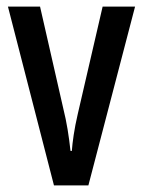

<svg xmlns="http://www.w3.org/2000/svg" viewBox="-20 -560 431 580"><path d="M143 0H247L388 -540H290L215 -216C204 -169 199 -131 197 -104H193C188 -149 182 -189 171 -233L101 -540H4Z"/></svg>

Font: Noto Sans Gurmukhi UI ExtraCondensed Medium
Style: Regular
Weight: 500
Width: 2
Designer: Jelle Bosma - Monotype Design Team
Foundry: Monotype Imaging Inc.
Version: Version 2.004